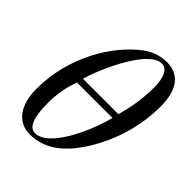

<svg xmlns="http://www.w3.org/2000/svg" viewBox="-200 -780 893 893"><g transform="rotate(45 247.0 -333.5)"><path d="M494 -511C494 -630 442 -678 371 -678C331 -678 293 -669 249 -636C140 -553 27 -376 27 -161C27 -55 74 11 155 11C225 11 295 -20 360 -106C434 -205 494 -349 494 -511ZM147 -347C172 -436 270 -657 357 -657C392 -657 410 -616 410 -552C410 -477 397 -405 380 -347ZM373 -315C349 -217 263 -10 167 -10C130 -10 111 -61 111 -150C111 -213 121 -265 140 -315Z"/></g></svg>

Font: XITS
Style: Italic
Weight: 400
Italic angle: -16.33°
Designer: MicroPress Inc., with final additions and corrections provided by Coen Hoffman, Elsevier (retired)
Version: Version 1.107